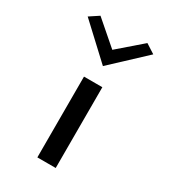

<svg xmlns="http://www.w3.org/2000/svg" viewBox="-187 -867 843 951"><g transform="rotate(30 234.5 -392.0)"><path d="M49 -739 237 -564 424 -739 371 -773 237 -657 102 -774ZM287 -10V-472H182V-10Z"/></g></svg>

Font: Bluebird
Style: LiExt
Weight: 300
Designer: Jasper
Foundry: Cannot Into Space Fonts
Version: Version 0.98